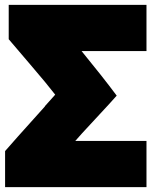

<svg xmlns="http://www.w3.org/2000/svg" viewBox="-20 -743 635 793"><path d="M462 -348Q444 -327 375 -253Q306 -179 291 -161H585V30H1V-119Q22 -144 166 -304H165L208 -352Q175 -395 105.5 -476Q36 -557 16 -581V-723H585V-532H317Q403 -427 462 -348Z"/></svg>

Font: Repo
Style: ExtraBlack
Weight: 1000
Designer: Stefan Peev
Foundry: Context Ltd
Version: Version 001.000